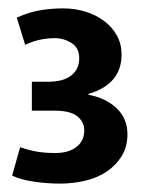

<svg xmlns="http://www.w3.org/2000/svg" viewBox="-20 -878 346 458"><path d="M20 -836Q52 -850 78.5 -854Q105 -858 131 -858Q159 -858 184.5 -850Q210 -842 229 -827.5Q248 -813 259 -793Q270 -773 270 -748Q270 -677 191 -654V-652Q233 -644 258.5 -619.5Q284 -595 284 -558Q284 -528 270.5 -506Q257 -484 235 -469Q213 -454 183.5 -447Q154 -440 123 -440Q94 -440 62 -444.5Q30 -449 9 -459L28 -527Q51 -519 70 -516Q89 -513 112 -513Q144 -513 162.5 -527.5Q181 -542 181 -567Q181 -587 164.5 -600.5Q148 -614 110 -614H56V-683H95Q131 -683 150 -698Q169 -713 169 -739Q169 -764 150.5 -775.5Q132 -787 111 -787Q94 -787 76.5 -783.5Q59 -780 40 -771Z"/></svg>

Font: Mukta Malar
Style: Bold
Weight: 700
Designer: Aadarsh Rajan, Girish Dalvi, Yashodeep Gholap
Foundry: Ek Type
Version: Version 2.538;PS 1.000;hotconv 16.6.51;makeotf.lib2.5.65220;